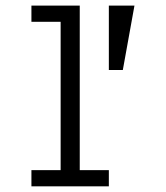

<svg xmlns="http://www.w3.org/2000/svg" viewBox="-20 -657 586 677"><path d="M363.8 0H90.8V-57.1H193.8V-580.1H90.8V-637.2H261.2V-57.1H363.8ZM454.1 -637.2 413.1 -410.2H363.8V-637.2Z"/></svg>

Font: Anonymous Pro
Style: Regular
Weight: 400
Monospace: yes
Designer: Mark Simonson
Version: Version 1.002